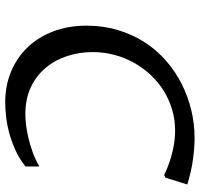

<svg xmlns="http://www.w3.org/2000/svg" viewBox="-35 -730 775 745"><g transform="rotate(90 352.5 -357.5)"><path d="M626 -68.8Q595.7 -44.9 561.8 -29.5Q527.8 -14.2 494.4 -5.4Q460.9 3.4 430.4 6.6Q399.9 9.8 377 9.8Q312 9.8 257.3 -13.2Q202.6 -36.1 163.1 -77.6Q123.5 -119.1 101.6 -177.2Q79.6 -235.4 79.6 -305.7Q79.6 -371.1 96.7 -427.7Q113.8 -484.4 143.8 -531Q173.8 -577.6 215.1 -613.8Q256.3 -649.9 304.9 -674.6Q353.5 -699.2 407.2 -712.2Q460.9 -725.1 516.1 -725.1Q549.8 -725.1 596.7 -719Q643.6 -712.9 695.8 -696.8L669.4 -611.8L659.2 -606.9Q633.8 -619.1 609.6 -627.4Q585.4 -635.7 563.2 -640.6Q541 -645.5 521.5 -647.5Q502 -649.4 485.8 -649.4Q443.8 -649.4 404.8 -637.7Q365.7 -626 332 -605Q298.3 -584 270.8 -554.4Q243.2 -524.9 223.4 -489.5Q203.6 -454.1 192.9 -413.6Q182.1 -373 182.1 -329.6Q182.1 -278.3 197.3 -231.2Q212.4 -184.1 242.7 -147.7Q272.9 -111.3 318.1 -89.8Q363.3 -68.4 423.3 -68.4Q442.4 -68.4 466.3 -71.3Q490.2 -74.2 516.8 -80.6Q543.5 -86.9 571.5 -97.2Q599.6 -107.4 626 -122.6Z"/></g></svg>

Font: Proza Libre
Style: Italic
Weight: 400
Designer: Jasper de Waard
Foundry: Jasper de Waard
Version: Version 1.000; ttfautohint (v1.4.1.8-43bc)